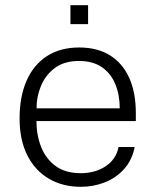

<svg xmlns="http://www.w3.org/2000/svg" viewBox="-20 -710 600 740"><path d="M120.5 -243.5Q120.5 -189.5 138.5 -143.8Q156.5 -98 194.2 -70.2Q232 -42.5 291 -42.5Q347 -42.5 387.2 -69.2Q427.5 -96 437 -143.5H499Q489 -92.5 458 -58.2Q427 -24 383.5 -7Q340 10 291.5 10Q222 10 168.8 -21Q115.5 -52 85.5 -111Q55.5 -170 55.5 -253.5Q55.5 -337.5 82.5 -399Q109.5 -460.5 161 -493.8Q212.5 -527 285.5 -527Q355 -527 403.8 -496.8Q452.5 -466.5 478 -410Q503.5 -353.5 503.5 -274.5V-243.5ZM121 -292.5H441.5Q441.5 -344 424.5 -385.5Q407.5 -427 372.8 -451Q338 -475 284.5 -475Q227.5 -475 191.2 -447.8Q155 -420.5 137.8 -378.5Q120.5 -336.5 121 -292.5ZM251.5 -617V-690H319.5V-617Z"/></svg>

Font: Public Sans ExtraLight
Style: Regular
Weight: 250
Designer: The Public Sans Project Authors: Dan O. Williams and USWDS (Libre Franklin designed by Pablo Impallari and Rodrigo Fuenz
Version: Version 1.007